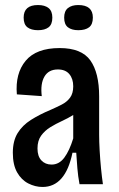

<svg xmlns="http://www.w3.org/2000/svg" viewBox="-20 -732 471 763"><path d="M149 11Q120 11 92.5 -3Q65 -17 48 -47Q31 -77 31 -125Q31 -172 50 -203Q69 -234 103 -255.5Q137 -277 180 -295Q205 -306 225.5 -316.5Q246 -327 258.5 -344Q271 -361 271 -389Q271 -419 255.5 -437.5Q240 -456 210 -456Q173 -456 156.5 -427.5Q140 -399 146 -350L47 -357Q40 -440 82 -490.5Q124 -541 217 -541Q304 -541 339 -492Q374 -443 374 -349V-196Q374 -170 376 -134Q378 -98 381.5 -62.5Q385 -27 389 0H296Q290 -32 287.5 -63Q285 -94 283 -125H268Q240 11 149 11ZM185 -78Q215 -78 235.5 -105.5Q256 -133 271 -182V-275Q250 -262 226 -251Q202 -240 180 -226.5Q158 -213 143.5 -193Q129 -173 129 -142Q129 -111 144.5 -94.5Q160 -78 185 -78ZM291 -612Q265 -612 250 -623.5Q235 -635 235 -662Q235 -688 250 -700Q265 -712 291 -712Q349 -712 349 -662Q349 -635 334 -623.5Q319 -612 291 -612ZM131 -612Q104 -612 89 -623.5Q74 -635 74 -662Q74 -712 131 -712Q158 -712 173 -700Q188 -688 188 -662Q188 -635 173 -623.5Q158 -612 131 -612Z"/></svg>

Font: Bricolage Grotesque 12pt Condensed Medium
Style: Regular
Weight: 500
Width: 3
Designer: Mathieu Triay
Foundry: Atelier Triay
Version: Version 1.001; ttfautohint (v1.8.4.7-5d5b);gftools[0.9.33.de